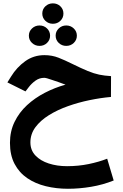

<svg xmlns="http://www.w3.org/2000/svg" viewBox="-20 -809 744 1166"><path d="M236.8 -726.6Q236.8 -752.9 255.6 -770.8Q274.4 -788.6 301.3 -788.6Q328.1 -788.6 346.7 -770.8Q365.2 -752.9 365.2 -726.6Q365.2 -700.7 346.7 -682.6Q328.1 -664.6 301.3 -664.6Q274.4 -664.6 255.6 -682.6Q236.8 -700.7 236.8 -726.6ZM317.9 -592.3Q317.9 -618.2 336.7 -636.2Q355.5 -654.3 382.3 -654.3Q409.2 -654.3 428 -636.2Q446.8 -618.2 446.8 -592.3Q446.8 -566.4 428 -548.3Q409.2 -530.3 382.3 -530.3Q355.5 -530.3 336.7 -548.3Q317.9 -566.4 317.9 -592.3ZM155.3 -592.3Q155.3 -618.2 174.3 -636.2Q193.4 -654.3 220.2 -654.3Q247.1 -654.3 265.6 -636.2Q284.2 -618.2 284.2 -592.3Q284.2 -566.4 265.6 -548.3Q247.1 -530.3 220.2 -530.3Q193.4 -530.3 174.3 -548.3Q155.3 -566.4 155.3 -592.3ZM654.3 -346.7 653.8 -220.2Q591.8 -214.8 524.2 -200.9Q456.5 -187 392.6 -164.3Q328.6 -141.6 277.1 -109.6Q225.6 -77.6 195.1 -36.4Q164.6 4.9 164.6 55.7Q164.6 103 195.1 135.3Q225.6 167.5 276.1 183.8Q326.7 200.2 387.2 200.2Q456.1 200.2 518.6 187.3Q581.1 174.3 630.9 154.8L670.4 287.1Q604.5 313.5 533.2 325.4Q461.9 337.4 392.6 337.4Q321.8 337.4 258.1 321.8Q194.3 306.2 145.5 272.9Q96.7 239.7 68.6 186.5Q40.5 133.3 40.5 58.6Q40.5 -11.7 68.4 -68.8Q96.2 -126 144 -170.2Q191.9 -214.4 252.4 -245.6Q313 -276.9 377.9 -294.9Q358.4 -302.7 333.7 -311Q309.1 -319.3 295.9 -323.7Q260.3 -336.4 249 -336.4Q218.8 -336.4 194.8 -318.8Q170.9 -301.3 154.3 -279.3L134.8 -253.9L24.9 -308.6L46.9 -343.8Q81.5 -400.4 133.1 -437.3Q184.6 -474.1 249.5 -474.1Q295.9 -474.1 335.4 -458.5Q375 -442.9 415 -422.9Q474.6 -393.6 512.7 -377.9Q550.8 -362.3 582.5 -355.7Q614.3 -349.1 654.3 -346.7Z"/></svg>

Font: Vazirmatn RD ExtraBold
Style: Regular
Weight: 800
Designer: Saber Rastikerdar
Foundry: Saber Rastikerdar
Version: Version 32.102